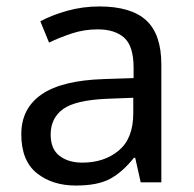

<svg xmlns="http://www.w3.org/2000/svg" viewBox="-20 -565 601 595"><path d="M288 -545Q386 -545 433 -502Q480 -459 480 -365V0H416L399 -76H395Q360 -32 321.5 -11Q283 10 215 10Q142 10 94 -28.5Q46 -67 46 -149Q46 -229 109 -272.5Q172 -316 303 -320L394 -323V-355Q394 -422 365 -448Q336 -474 283 -474Q241 -474 203 -461.5Q165 -449 132 -433L105 -499Q140 -518 188 -531.5Q236 -545 288 -545ZM314 -259Q214 -255 175.5 -227Q137 -199 137 -148Q137 -103 164.5 -82Q192 -61 235 -61Q303 -61 348 -98.5Q393 -136 393 -214V-262Z"/></svg>

Font: Noto Sans Masaram Gondi
Style: Regular
Weight: 400
Designer: Ek Type & Mukund Gokhale
Foundry: Ek Type
Version: Version 1.004; ttfautohint (v1.8.4.7-5d5b)